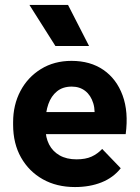

<svg xmlns="http://www.w3.org/2000/svg" viewBox="-20 -746 564 776"><path d="M283 10Q209 10 153 -21.5Q97 -53 65 -109.5Q33 -166 33 -242V-252Q33 -322 62.5 -378Q92 -434 145.5 -467Q199 -500 269 -500Q345 -500 398 -463.5Q451 -427 475.5 -360.5Q500 -294 488 -204H129V-293H419L359 -248Q367 -296 357 -328.5Q347 -361 324.5 -378.5Q302 -396 270 -396Q234 -396 210.5 -377Q187 -358 175.5 -325.5Q164 -293 164 -252V-227Q164 -190 178.5 -162Q193 -134 221 -118Q249 -102 289 -102Q326 -102 350 -113Q374 -124 393 -144L468 -66Q438 -28 390.5 -9Q343 10 283 10ZM204 -560 99 -726H255L340 -560Z"/></svg>

Font: SUSE Thin
Style: Bold
Weight: 700
Version: Version 1.000